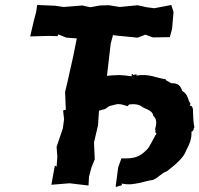

<svg xmlns="http://www.w3.org/2000/svg" viewBox="-20 -737 800 770"><path d="M491 -311 498 -318C515 -320 536 -321 554 -306C581 -294 592 -289 595 -272C610 -260 608 -240 602 -218C607 -208 600 -212 604 -205C606 -207 602 -207 607 -202C606 -191 601 -197 601 -190C590 -172 582 -151 570 -138C540 -107 519 -100 467 -102L454 -66L444 10C443 15 451 11 451 11C457 8 463 10 459 5C460 12 473 5 468 -1C499 6 521 0 542 -4C556 -7 583 -15 592 -15C614 -23 629 -44 649 -50C685 -77 718 -107 726 -132C740 -160 749 -178 748 -209C751 -211 755 -211 754 -215C760 -214 753 -219 760 -227C755 -242 755 -272 754 -289C755 -307 748 -315 741 -313C740 -316 749 -319 738 -330C736 -336 732 -361 711 -372C704 -394 692 -405 667 -403C654 -412 643 -414 645 -419C603 -425 580 -442 527 -434C528 -441 529 -439 529 -439C520 -438 518 -437 509 -435C516 -438 517 -438 508 -441C510 -436 507 -430 508 -431C490 -434 474 -435 458 -436C440 -436 424 -434 409 -433L424 -562L433 -596L460 -593L532 -586L563 -598L593 -587L661 -588L670 -621L676 -689L667 -717L599 -704L568 -708L532 -716L460 -709L417 -716L381 -715L342 -708L310 -715L235 -709L201 -714L129 -717L125 -689L116 -655L101 -591L174 -593L211 -592L214 -599L246 -586L288 -583L274 -513C267 -479 258 -444 251 -410L241 -368L244 -297L233 -294L237 -259L232 -222L207 -148L210 -108L207 -69L200 -73L186 4L259 -2L335 7L337 -29L347 -66L360 -98L357 -166L373 -234L377 -293C385 -295 394 -298 402 -300L409 -305C420 -315 422 -311 444 -318C461 -323 481 -314 491 -311Z"/></svg>

Font: Asimov Print
Style: DIt
Weight: 250
Width: 0
Designer: Google
Version: Version 2.000980: 2014